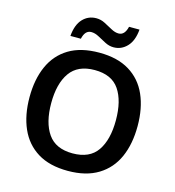

<svg xmlns="http://www.w3.org/2000/svg" viewBox="-132 -1032 1053 1153"><g transform="rotate(15 395.0 -455.5)"><path d="M731 -358Q731 -247 694.5 -164.5Q658 -82 583 -36Q508 10 395 10Q281 10 206.5 -36Q132 -82 95.5 -165Q59 -248 59 -359Q59 -469 95.5 -551.5Q132 -634 206.5 -679.5Q281 -725 396 -725Q509 -725 583.5 -679.5Q658 -634 694.5 -551.5Q731 -469 731 -358ZM194 -358Q194 -237 242 -168Q290 -99 395 -99Q501 -99 548.5 -168Q596 -237 596 -358Q596 -479 549 -548Q502 -617 396 -617Q291 -617 242.5 -548Q194 -479 194 -358ZM201 -777Q207 -848 241 -884Q275 -920 325 -920Q353 -920 379 -906.5Q405 -893 429.5 -879.5Q454 -866 476 -866Q514 -866 527 -921H592Q586 -851 551.5 -814.5Q517 -778 468 -778Q441 -778 415 -791.5Q389 -805 364.5 -818.5Q340 -832 317 -832Q278 -832 266 -777Z"/></g></svg>

Font: Noto Sans Kannada SemiBold
Style: Regular
Weight: 600
Designer: Jelle Bosma - Monotype Design Team
Foundry: Monotype Imaging Inc.
Version: Version 2.005; ttfautohint (v1.8.4.7-5d5b)